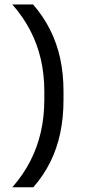

<svg xmlns="http://www.w3.org/2000/svg" viewBox="-20 -694 376 836"><path d="M173 -296Q173 -369.5 157.8 -435.8Q142.5 -502 111.5 -561.8Q80.5 -621.5 33.5 -674.5H124Q168.5 -623.5 198 -564.8Q227.5 -506 242 -439.8Q256.5 -373.5 256.5 -297V-259Q256.5 -181.5 242.2 -114.2Q228 -47 199 11.5Q170 70 125 121.5H33.5Q81 67.5 111.8 7.5Q142.5 -52.5 157.8 -119.2Q173 -186 173 -260.5Z"/></svg>

Font: Anek Gujarati SemiExpanded
Style: Regular
Weight: 400
Width: 6
Designer: Mrunmayee Ghaisas (Gujarati), Yesha Goshar (Latin)
Foundry: Ek Type
Version: Version 1.003